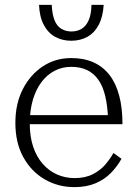

<svg xmlns="http://www.w3.org/2000/svg" viewBox="-20 -757 563 787"><path d="M102 -251Q102 -197 116 -155.5Q130 -114 155 -85.5Q180 -57 213.5 -42Q247 -27 286 -27Q330 -27 361.5 -43.5Q393 -60 413 -84Q433 -108 445 -130L478 -106Q460 -74 434 -47.5Q408 -21 371 -5.5Q334 10 285 10Q218 10 163 -22Q108 -54 75.5 -113Q43 -172 43 -253Q43 -332 73.5 -391.5Q104 -451 155.5 -485Q207 -519 272 -519Q324 -519 363 -501.5Q402 -484 428.5 -450Q455 -416 468.5 -365.5Q482 -315 482 -248H83V-285H443L423 -268Q421 -322 411.5 -362.5Q402 -403 383.5 -429.5Q365 -456 337.5 -469.5Q310 -483 272 -483Q235 -483 204 -467Q173 -451 150 -420.5Q127 -390 114.5 -347Q102 -304 102 -251ZM272 -590Q235 -590 206 -606Q177 -622 159.5 -655Q142 -688 140 -737H192Q194 -697 204 -673Q214 -649 232 -638.5Q250 -628 273 -628Q296 -628 314 -638.5Q332 -649 343 -673Q354 -697 355 -737H405Q402 -688 384.5 -655Q367 -622 338 -606Q309 -590 272 -590Z"/></svg>

Font: Roboto Serif 36pt ExtraLight
Style: Regular
Weight: 250
Designer: Greg Gazdowicz
Foundry: Commercial Type
Version: Version 1.008